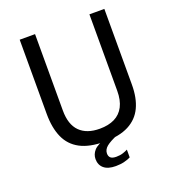

<svg xmlns="http://www.w3.org/2000/svg" viewBox="-157 -842 1014 1127"><g transform="rotate(-20 350.5 -278.0)"><path d="M624.2 -249.8Q624.2 -166.6 596.7 -108.6Q569.2 -50.6 510.8 -20.3Q452.4 10 359.5 10Q265.6 10 207.4 -21Q149.1 -51.9 122.3 -112.1Q95.4 -172.2 95.4 -259.6V-723H191.3V-245.7Q191.3 -157.9 234.9 -114.4Q278.5 -71 359.5 -71Q413.8 -71 452.2 -90Q490.5 -109 510.7 -147.8Q530.9 -186.5 530.9 -245.7V-723H624.2ZM273.9 88.2Q273.9 58.3 295 34.5Q316.1 10.7 376 -8L443.4 -2.1Q392.9 18.9 370.5 37.4Q348.2 55.9 348.2 80.3Q348.2 98.2 359 107.5Q369.9 116.8 394.2 116.8Q418.2 116.8 436.8 110.5Q455.4 104.3 465.9 98.4V146.9Q453.5 154.1 428 160.7Q402.5 167.3 372.9 167.3Q324.1 167.3 299 146.1Q273.9 124.9 273.9 88.2Z"/></g></svg>

Font: Public Sans Thin
Style: Regular
Weight: 100
Designer: The Public Sans project authors (U.S. Web Design System). Libre Franklin designed by Pablo Impallari and Rodrigo Fuenzal
Version: Version 1.008